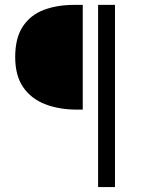

<svg xmlns="http://www.w3.org/2000/svg" viewBox="-20 -677 582 777"><path d="M292 -233.4Q219.2 -233.4 162.6 -255.4Q106 -277.3 73.7 -324.2Q41.5 -371.1 41.5 -446.3Q41.5 -523.4 72.3 -569.8Q103 -616.2 156.7 -636.7Q210.4 -657.2 279.3 -657.2H314.9V-233.4ZM377 80.1V-657.2H445.3V80.1Z"/></svg>

Font: Varta Light Light
Style: Regular
Weight: 300
Version: Version 1.004